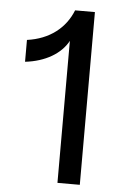

<svg xmlns="http://www.w3.org/2000/svg" viewBox="-51 -717 476 753"><g transform="rotate(5 187.5 -340.0)"><path d="M204 0H292V-680H214C186 -609 124 -560 36 -548V-462C115 -471 176 -507 204 -559Z"/></g></svg>

Font: Ronzino
Style: Regular
Weight: 400
Designer: Nunzio Mazzaferro
Foundry: Collletttivo
Version: Version 1.000;Glyphs 3.3 (3337)